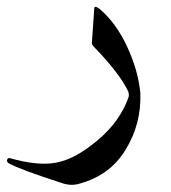

<svg xmlns="http://www.w3.org/2000/svg" viewBox="-75 -304 494 554"><path d="M197 -279Q197 -283 199 -284Q203 -286 215 -276Q261 -236 292 -169Q324 -100 330 -35Q333 53 288 127Q243 202 154 226Q131 233 106 225Q44 205 5 190.5Q-34 176 -50 167Q-54 164 -55 161Q-55 157 -53 154Q-50 151 -44 153Q-8 163 22 166.5Q52 170 76 167Q127 161 182 120Q267 59 296 -24Q298 -30 295 -40Q270 -93 194 -171Q190 -176 190 -179Z"/></svg>

Font: Amiri
Style: Italic
Weight: 400
Italic angle: 10°
Designer: Khaled Hosny
Version: Version 0.113